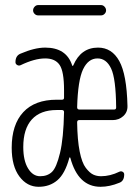

<svg xmlns="http://www.w3.org/2000/svg" viewBox="-20 -715 540 745"><path d="M200.2 -288.1Q136.7 -288.1 103.5 -251.5Q70.3 -214.8 70.3 -144.5Q70.3 -91.8 88.9 -61.5Q107.4 -31.2 135.7 -31.2Q164.1 -31.2 181.6 -47.9Q199.2 -64.5 212.9 -121.6Q226.6 -178.7 228.5 -280.3Q228.5 -288.1 219.7 -288.1ZM358.4 -488.3Q322.3 -488.3 302.2 -445.8Q282.2 -403.3 279.3 -298.8Q279.3 -290 288.1 -290H422.9Q430.7 -290 430.7 -297.9Q429.7 -410.2 411.1 -449.2Q392.6 -488.3 358.4 -488.3ZM129.9 9.8Q85 9.8 55.2 -30.3Q25.4 -70.3 25.4 -141.6Q25.4 -231.4 70.3 -279.8Q115.2 -328.1 200.2 -328.1H220.7Q228.5 -328.1 228.5 -335.9V-365.2Q228.5 -437.5 211.4 -462.9Q194.3 -488.3 155.3 -488.3Q114.3 -488.3 59.6 -461.9Q52.7 -459 46.4 -462.9Q40 -466.8 40 -473.6Q40 -499 59.6 -506.8Q114.3 -530.3 155.3 -530.3Q237.3 -530.3 259.8 -461.9Q261.7 -456.1 264.6 -461.9Q293.9 -530.3 360.4 -530.3Q414.1 -530.3 442.9 -478Q471.7 -425.8 474.6 -304.7Q475.6 -280.3 458.5 -264.6Q441.4 -249 417 -249H287.1Q279.3 -249 279.3 -240.2Q280.3 -171.9 289.1 -127.4Q297.9 -83 313 -63.5Q328.1 -43.9 341.8 -37.6Q355.5 -31.2 372.1 -31.2Q407.2 -31.2 443.4 -48.8Q450.2 -51.8 456.1 -48.3Q461.9 -44.9 461.9 -38.1Q461.9 -12.7 443.4 -5.9Q405.3 9.8 370.1 9.8Q283.2 9.8 252.9 -102.5Q251 -106.4 249 -102.5Q232.4 -41 202.6 -15.6Q172.9 9.8 129.9 9.8ZM127.9 -695.3H372.1Q379.9 -695.3 385.7 -689Q391.6 -682.6 391.6 -674.8Q391.6 -667 385.7 -661.1Q379.9 -655.3 372.1 -655.3H127.9Q120.1 -655.3 114.3 -661.1Q108.4 -667 108.4 -674.8Q108.4 -682.6 114.3 -689Q120.1 -695.3 127.9 -695.3Z"/></svg>

Font: Rounded-X Mgen+ 1mn light
Style: Regular
Weight: 200
Designer: [Source Han Sans]
Ryoko NISHIZUKA  (kana & ideographs); Paul D. Hunt (Latin, Greek & Cyrillic); Wenlong ZHANG  (bopomofo
Version: Version 1.059.20150602